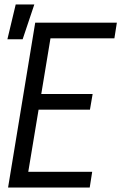

<svg xmlns="http://www.w3.org/2000/svg" viewBox="-20 -836 541 856"><path d="M16 0 137 -735H501L490 -665H205L164 -417H393L381 -347H152L106 -70H391L380 0ZM13 -661 50 -816H133L81 -661Z"/></svg>

Font: Iosevka Custom
Style: Italic
Weight: 400
Italic angle: -9°
Monospace: yes
Designer: Belleve Invis
Foundry: Belleve Invis
Version: Version 30.3.3; ttfautohint (v1.8.3)